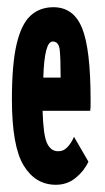

<svg xmlns="http://www.w3.org/2000/svg" viewBox="-20 -502 290 532"><path d="M135 10Q78 10 45.5 -43.5Q13 -97 13 -227Q13 -324 26 -379.5Q39 -435 64.5 -458.5Q90 -482 128 -482Q184 -482 207.5 -424Q231 -366 231 -226Q231 -216 231 -209.5Q231 -203 230 -195H98Q100 -128 110 -106Q120 -84 139 -83Q155 -82 166.5 -94Q178 -106 185 -123L225 -54Q213 -28 189.5 -9Q166 10 135 10ZM100 -287H148Q148 -340 145.5 -363.5Q143 -387 126 -387Q103 -387 100 -287Z"/></svg>

Font: Inconsolata UltraCondensed Black
Style: Regular
Weight: 900
Width: 1
Monospace: yes
Designer: Raph Levien, Cyreal, Brenton Simpson
Foundry: Raph Levien, Cyreal, Google
Version: Version 3.001; ttfautohint (v1.8.2.53-6de2)